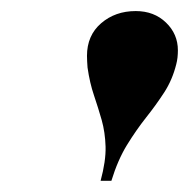

<svg xmlns="http://www.w3.org/2000/svg" viewBox="-20 -780 342 347"><path d="M161.8 -453.2Q171.5 -489 170.8 -515Q170 -541 163.8 -563Q157.5 -585 149.9 -607.5Q142.2 -630 138.2 -658Q137.7 -663.5 137.5 -669Q137.2 -674.5 137.2 -679Q137.2 -716 162.8 -738Q188.3 -760 225.3 -760Q258.5 -760 280 -739.2Q301.5 -718.5 301.5 -689Q301.5 -682.7 300.8 -676Q300 -669.2 298.5 -663.7Q291.5 -635.7 276.8 -613Q262 -590.2 244.1 -567.7Q226.3 -545.2 209.5 -518Q192.8 -490.7 181.3 -453.2Z"/></svg>

Font: Bodoni Moda
Style: Italic
Weight: 400
Italic angle: -13°
Designer: Owen Earl
Foundry: indestructible type
Version: Version 2.005